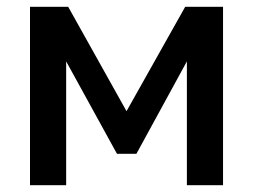

<svg xmlns="http://www.w3.org/2000/svg" viewBox="-20 -543 742 563"><path d="M351 -217 523 -523H634V0H528V-363L380 -92H323L174 -363V0H68V-523H180Z"/></svg>

Font: IngvarSans
Style: Regular
Weight: 600
Version: Version 3.000